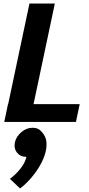

<svg xmlns="http://www.w3.org/2000/svg" viewBox="-20 -687 501 1082"><path d="M4 0 25 -100H26L146 -667H289L169 -100H429L408 0ZM129 197Q95 197 76 173Q57 149 64 115Q72 81 101 57Q130 33 164 33Q197 33 216 57Q240 83 242 117Q244 151 231.5 188Q219 225 196 261Q173 297 146 326.5Q119 356 93 375L36 321Q66 299 93.5 265.5Q121 232 129 197Z"/></svg>

Font: Epunda Sans
Style: Bold Italic
Weight: 700
Italic angle: -12.0243°
Designer: Simon Atzbach
Foundry: typofactur
Version: Version 2.204; ttfautohint (v1.8.4.7-5d5b)